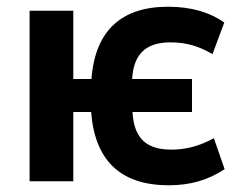

<svg xmlns="http://www.w3.org/2000/svg" viewBox="-20 -539 721 571"><path d="M68 0H198V-206H251C262 -63 337 12 482 12C543 12 597 -2 648 -36L616 -128C572 -104 532 -94 489 -94C402 -94 378 -142 374 -206H551V-304H373C377 -375 411 -413 486 -413C538 -413 574 -400 612 -378L647 -472C605 -502 549 -519 480 -519C343 -519 263 -450 252 -304H198V-507H68Z"/></svg>

Font: Finlandica SemiBold
Style: Regular
Weight: 600
Designer: Niklas Ekholm, Juho Hiilivirta, Jaakko Suomalainen
Foundry: Helsinki Type Studio
Version: Version 2.000;Glyphs 3.2 (3202)